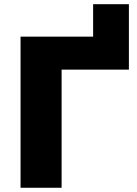

<svg xmlns="http://www.w3.org/2000/svg" viewBox="-20 -887 647 907"><path d="M588.9 -867.2V-558.1H271V0H77.1V-713.9H419.9V-867.2Z"/></svg>

Font: Open Sans ExtraBold
Style: Regular
Weight: 800
Designer: Monotype Design Team
Foundry: Monotype Imaging Inc.
Version: Version 3.003; ttfautohint (v1.8.4)